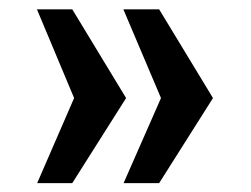

<svg xmlns="http://www.w3.org/2000/svg" viewBox="-20 -466 551 421"><path d="M251 -64.5 333 -251 250.5 -445.5H329L447 -251L329 -64.5ZM61.5 -64.5 142.5 -251 61 -445.5H138.5L256.5 -251L138.5 -64.5Z"/></svg>

Font: Public Sans Thin
Style: Bold
Weight: 700
Version: Version 2.001